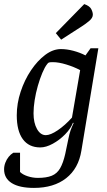

<svg xmlns="http://www.w3.org/2000/svg" viewBox="-29 -753 524 939"><path d="M137 166Q66 166 28.5 142.5Q-9 119 -9 75Q-9 59 -3 43Q3 27 13 14.5Q23 2 36 -6H69V88Q82 101 106.5 109Q131 117 156 117Q198 117 224 106.5Q250 96 265 70Q280 44 290 0Q300 -46 305 -72Q310 -98 316 -115Q322 -132 331 -151L328 -153Q317 -124 289.5 -96Q262 -68 229 -50Q196 -32 168 -32Q112 -32 82.5 -72.5Q53 -113 53 -189Q53 -247 72 -304.5Q91 -362 122.5 -409Q154 -456 192 -484.5Q230 -513 269 -513Q298 -513 330 -504.5Q362 -496 389 -482L414 -517H452L369 -16Q355 71 294.5 118.5Q234 166 137 166ZM195 -92Q218 -92 253.5 -116Q289 -140 323 -178L363 -410Q333 -426 295.5 -437.5Q258 -449 230 -449Q216 -449 211 -447.5Q206 -446 202 -440Q190 -425 178 -396.5Q166 -368 156 -333Q146 -298 140.5 -263Q135 -228 135 -199Q135 -152 152 -122Q169 -92 195 -92ZM270 -559 244 -591 383 -733Q409 -724 417 -709Q425 -694 425 -681Q425 -665 406 -649.5Q387 -634 371 -624Z"/></svg>

Font: Faustina VF Beta
Style: Italic
Weight: 400
Italic angle: -8°
Designer: Alfonso Garcia
Foundry: Omnibus-Type
Version: Version 1.006